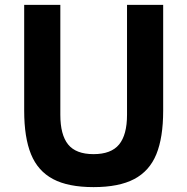

<svg xmlns="http://www.w3.org/2000/svg" viewBox="-20 -753 767 786"><path d="M79 -733H227V-283Q227 -201 259 -161.5Q291 -122 363 -122Q435 -122 467.5 -161.5Q500 -201 500 -283V-733H648V-300Q648 -190 620 -121.5Q592 -53 529.5 -20Q467 13 363 13Q259 13 197 -20Q135 -53 107 -121.5Q79 -190 79 -300Z"/></svg>

Font: IBM Plex Sans JP
Style: Bold
Weight: 700
Designer: Mike Abbink; Paul van der Laan; Pieter van Rosmalen; Wujin Sim; Yejin Wi; Jinhee Kim; Boomi Park; Yona Kim; Kichan Ma
Foundry: Sandoll Inc.
Version: Version 1.001